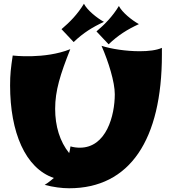

<svg xmlns="http://www.w3.org/2000/svg" viewBox="-20 -973 913 1027"><path d="M846 -681V-717C817 -704 774 -699 727 -699C655 -699 575 -711 523 -728C561 -641 594 -534 594 -469C594 -355 549 -183 407 -183C391 -183 374 -185 357 -190C355 -177 353 -165 350 -154C300 -216 275 -298 275 -391C275 -488 302 -574 356 -710C218 -655 48 -676 48 -676C38 -609 34 -575 34 -516C34 -266 115 -73 268 -21C242 2 219 16 219 16C266 28 310 34 350 34C675 34 846 -226 846 -681ZM536 -856C498 -877 446 -919 429 -953C395 -897 354 -855 309 -817L374 -748C425 -797 475 -828 536 -856ZM723 -844C685 -865 633 -907 616 -941C582 -885 541 -843 496 -805L561 -736C612 -785 662 -816 723 -844Z"/></svg>

Font: Shojumaru
Style: Regular
Weight: 400
Designer: Astigmatic (AOETI)
Foundry: Astigmatic (AOETI)
Version: Version 1.000